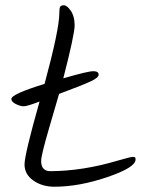

<svg xmlns="http://www.w3.org/2000/svg" viewBox="-20 -726 536 728"><path d="M204 -370Q197 -346 166.5 -241.5Q136 -137 136 -116Q136 -95 145.5 -86Q155 -77 169 -77Q293 -77 430 -118Q475 -131 482.5 -131Q490 -131 492 -129.5Q494 -128 494 -121Q494 -91 387 -54.5Q280 -18 186 -18Q140 -18 106.5 -41.5Q73 -65 73 -102.5Q73 -140 130 -341Q83 -323 70 -323Q57 -323 40 -331.5Q23 -340 23 -351Q23 -369 149 -408Q205 -615 205 -677Q205 -694 208 -700Q211 -706 222.5 -706Q234 -706 248.5 -685Q263 -664 263 -630Q263 -596 220 -429Q313 -456 333.5 -456Q354 -456 354 -443Q354 -432 327 -419Q291 -402 204 -370Z"/></svg>

Font: Kalam Light
Style: Regular
Weight: 300
Version: Version 2.001;PS 1.0;hotconv 1.0.79;makeotf.lib2.5.61930; tt